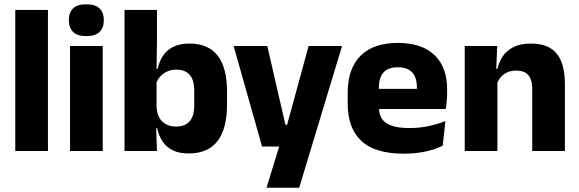

<svg xmlns="http://www.w3.org/2000/svg" viewBox="-20 -707 2712 899"><path d="M51.5 0V-660.5H204.5V0Z M308 0V-491.5H461V0ZM384.5 -538Q341.5 -538 322 -557.8Q302.5 -577.5 302.5 -611V-614.5Q302.5 -648 322 -667.5Q341.5 -687 384.5 -687Q426.5 -687 446.2 -667.5Q466 -648 466 -614.5V-611Q466 -577 446.2 -557.5Q426.5 -538 384.5 -538Z M863.5 11.5Q819.5 11.5 789.5 -3Q759.5 -17.5 741.5 -44.2Q723.5 -71 716 -106.5H676.5L713 -209.5Q714 -179 725 -158Q736 -137 756.5 -125.8Q777 -114.5 804.5 -114.5Q846.5 -114.5 868 -139.2Q889.5 -164 889.5 -213.5V-283Q889.5 -332 868.2 -356.5Q847 -381 805 -381Q781.5 -381 762.2 -372Q743 -363 729.8 -348.2Q716.5 -333.5 710.5 -314.5L676 -385H718Q725.5 -418 742.5 -444.8Q759.5 -471.5 790.2 -487.2Q821 -503 868.5 -503Q954.5 -503 998.8 -446.8Q1043 -390.5 1043 -278V-218Q1043 -104.5 998.5 -46.5Q954 11.5 863.5 11.5ZM563 0V-660.5H715V-513.5L712.5 -356L713 -342.5V-154L710.5 -124.5L715 0Z M1396.5 -122.5 1314.5 -87 1425 -491.5H1581.5L1381 172H1228L1304.5 -78L1376.5 -21H1207L1074 -491.5H1231.5L1316.5 -122.5Z M1870 12.5Q1736 12.5 1672 -47.2Q1608 -107 1608 -221.5V-272.5Q1608 -385.5 1668 -445.8Q1728 -506 1842.5 -506Q1919.5 -506 1970.8 -479.8Q2022 -453.5 2047.8 -405Q2073.5 -356.5 2073.5 -288.5V-272Q2073.5 -253 2071.8 -233.2Q2070 -213.5 2067 -196.5H1929Q1931 -225.5 1931.5 -251.2Q1932 -277 1932 -298Q1932 -328.5 1922.5 -349.2Q1913 -370 1893.2 -381Q1873.5 -392 1842.5 -392Q1796.5 -392 1775.2 -367.2Q1754 -342.5 1754 -297V-252L1755 -235.5V-200.5Q1755 -181.5 1761.2 -164.5Q1767.5 -147.5 1783.2 -134.8Q1799 -122 1826.8 -114.8Q1854.5 -107.5 1897.5 -107.5Q1943 -107.5 1985 -116.2Q2027 -125 2065.5 -140L2053 -25Q2019 -7.5 1972.5 2.5Q1926 12.5 1870 12.5ZM1689 -196.5V-291H2036V-196.5Z M2472 0V-289Q2472 -316 2465 -335.8Q2458 -355.5 2441.5 -366Q2425 -376.5 2396.5 -376.5Q2373 -376.5 2355 -368.2Q2337 -360 2324.8 -345.8Q2312.5 -331.5 2306.5 -313.5L2283 -385H2309Q2317 -418.5 2335.2 -445Q2353.5 -471.5 2385.5 -487.2Q2417.5 -503 2466.5 -503Q2521.5 -503 2556.5 -481.8Q2591.5 -460.5 2608.2 -418.5Q2625 -376.5 2625 -313.5V0ZM2156 0V-491.5H2308L2303 -368.5L2309 -354V0Z"/></svg>

Font: Anek Tamil Medium
Style: Bold
Weight: 700
Version: Version 1.003